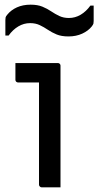

<svg xmlns="http://www.w3.org/2000/svg" viewBox="-20 -802 421 822"><path d="M147 -11Q147 -48 147 -92Q147 -136 147 -183Q147 -230 147 -277Q147 -324 147 -367.5Q147 -411 147 -449H133Q125 -449 115.5 -449Q106 -449 96 -449Q86 -449 76.5 -449Q67 -449 57 -449Q53 -449 49.5 -452Q46 -455 46 -460Q46 -477 46 -495.5Q46 -514 46 -532Q63 -532 81.5 -532Q100 -532 120 -532Q140 -532 159 -532Q178 -532 195.5 -532Q213 -532 228 -532Q231 -532 233.5 -530.5Q236 -529 237.5 -526.5Q239 -524 239 -521Q239 -470 239 -415.5Q239 -361 239 -306Q239 -251 239 -197Q239 -143 239 -92Q239 -77 239 -61.5Q239 -46 239 -31Q239 -16 239 0Q217 0 198.5 0Q180 0 158 0Q154 0 150.5 -3.5Q147 -7 147 -11ZM275 -725Q302 -725 325.5 -739Q349 -753 367 -778H381Q381 -767 381 -755Q381 -743 381 -732Q381 -721 381 -712Q381 -705 380 -701Q379 -697 373 -689Q358 -670 332 -658Q306 -646 273 -646Q243 -646 222.5 -654.5Q202 -663 185 -674.5Q168 -686 150 -694.5Q132 -703 109 -703Q82 -703 58.5 -689Q35 -675 17 -650H3Q3 -661 3 -673Q3 -685 3 -696.5Q3 -708 3 -716Q3 -723 4 -727.5Q5 -732 11 -739Q27 -759 52.5 -770.5Q78 -782 111 -782Q141 -782 161.5 -773.5Q182 -765 199 -753.5Q216 -742 234 -733.5Q252 -725 275 -725Z"/></svg>

Font: Recursive
Style: Regular
Weight: 400
Version: Version 1.085